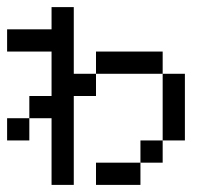

<svg xmlns="http://www.w3.org/2000/svg" viewBox="-20 -520 602 540"><path d="M125 -437.5V-500H187.5V-437.5ZM125 -375V-437.5H187.5V-375ZM125 -312.5V-375H187.5V-312.5ZM125 -250V-312.5H187.5V-250ZM125 -187.5V-250H187.5V-187.5ZM125 -125V-187.5H187.5V-125ZM125 -62.5V-125H187.5V-62.5ZM125 0V-62.5H187.5V0ZM0 -375V-437.5H62.5V-375ZM62.5 -375V-437.5H125V-375ZM0 -125V-187.5H62.5V-125ZM62.5 -187.5V-250H125V-187.5ZM250 -312.5V-375H312.5V-312.5ZM312.5 -312.5V-375H375V-312.5ZM187.5 -250V-312.5H250V-250ZM375 -312.5V-375H437.5V-312.5ZM312.5 0V-62.5H375V0ZM437.5 -250V-312.5H500V-250ZM437.5 -187.5V-250H500V-187.5ZM437.5 -125V-187.5H500V-125ZM375 -62.5V-125H437.5V-62.5ZM250 0V-62.5H312.5V0Z"/></svg>

Font: AprilSans
Style: Regular
Weight: 400
Designer: typesprite
Version: Version 1.001;PS 001.001;hotconv 1.0.88;makeotf.lib2.5.64775